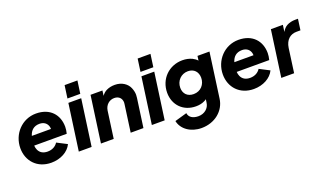

<svg xmlns="http://www.w3.org/2000/svg" viewBox="-88 -1325 3586 2124"><g transform="rotate(-20 1705.0 -262.5)"><path d="M304 12C413 12 507 -39 545 -119L427 -180C404 -143 362 -118 307 -118C256 -118 220 -138 201 -178C194 -193 189 -211 188 -231H571C578 -260 582 -285 582 -310C582 -451 492 -558 326 -558C161 -558 34 -422 34 -255C34 -106 137 12 304 12ZM200 -341 201 -343C218 -400 257 -438 325 -438C377 -438 412 -410 423 -366C425 -358 426 -350 426 -341Z M863 -595 884 -745H733L712 -595ZM780 0 856 -546H705L629 0Z M1040 0 1084 -319C1094 -382 1141 -423 1199 -423C1258 -423 1286 -383 1286 -339C1286 -333 1285 -326 1284 -319L1240 0H1390L1437 -337C1439 -350 1440 -362 1440 -374C1440 -401 1434 -428 1422 -457C1399 -513 1338 -558 1254 -558C1217 -558 1185 -551 1156 -537C1133 -526 1114 -509 1098 -486L1106 -546H966L890 0Z M1723 -595 1744 -745H1593L1572 -595ZM1640 0 1716 -546H1565L1489 0Z M1997 220C2154 220 2275 119 2293 -18L2366 -546H2225L2218 -493C2203 -510 2184 -523 2163 -534C2129 -550 2091 -558 2050 -558C1893 -558 1770 -440 1770 -276C1770 -132 1872 -27 2020 -27C2059 -27 2093 -34 2123 -49C2132 -53 2140 -58 2148 -64L2142 -23C2134 37 2081 85 2008 85C1944 85 1899 58 1892 7L1749 48C1769 149 1870 220 1997 220ZM2042 -163C1969 -163 1925 -210 1925 -279C1925 -361 1986 -423 2066 -423C2137 -423 2181 -375 2181 -305C2181 -228 2127 -163 2042 -163Z M2688 12C2797 12 2891 -39 2929 -119L2811 -180C2788 -143 2746 -118 2691 -118C2640 -118 2604 -138 2585 -178C2578 -193 2573 -211 2572 -231H2955C2962 -260 2966 -285 2966 -310C2966 -451 2876 -558 2710 -558C2545 -558 2418 -422 2418 -255C2418 -106 2521 12 2688 12ZM2584 -341 2585 -343C2602 -400 2641 -438 2709 -438C2761 -438 2796 -410 2807 -366C2809 -358 2810 -350 2810 -341Z M3164 0 3203 -284C3216 -375 3272 -422 3345 -422H3392L3410 -552H3378C3340 -552 3306 -544 3277 -528C3254 -515 3235 -495 3219 -466L3230 -546H3089L3013 0Z"/></g></svg>

Font: Plus Jakarta Sans ExtraBold
Style: Italic
Weight: 800
Italic angle: -8°
Designer: Gumpita Rahayu
Foundry: Tokotype
Version: Version 2.071;gftools[0.9.30]